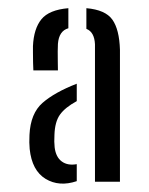

<svg xmlns="http://www.w3.org/2000/svg" viewBox="-20 -826 365 469"><path d="M212 -382V-718Q210.5 -748 191 -755.5V-806Q237.5 -802 254.5 -778Q271.5 -754 273 -704.5V-382ZM61.5 -654Q61 -660 60.8 -672.8Q60.5 -685.5 60.5 -697.8Q60.5 -710 60.5 -713.5Q62.5 -756 81.2 -779Q100 -802 147 -806V-757Q124 -750.5 121.5 -719Q121 -713.5 121 -700.5Q121 -687.5 121.2 -674Q121.5 -660.5 121.5 -654ZM52.5 -462Q51 -477 52 -496.5Q54.5 -549 84 -574.8Q113.5 -600.5 167.5 -621.5V-579Q139 -563.5 126.5 -546Q114 -528.5 113 -496.5Q112 -479 113.5 -466Q116.5 -442 131 -431.5Q145.5 -421 167.5 -425V-383.5Q124.5 -369 91.2 -389.2Q58 -409.5 52.5 -462Z"/></svg>

Font: Big Shoulders Stencil Display Medium
Style: Regular
Weight: 500
Designer: Patric King
Foundry: XO Type Co
Version: Version 1.000